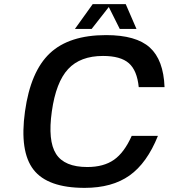

<svg xmlns="http://www.w3.org/2000/svg" viewBox="-20 -890 817 930"><path d="M618 -232H620H745Q692 -100 607.5 -40Q523 20 390 20Q211 20 142.5 -68Q74 -156 101 -350Q128 -544 221.5 -632Q315 -720 494 -720Q639 -720 705.5 -660Q772 -600 777 -468H652Q644 -549 604 -584Q564 -619 479 -619Q369 -619 310 -555.5Q251 -492 231 -350Q211 -208 251.5 -144.5Q292 -81 403 -81Q482 -81 532 -116Q582 -151 618 -232ZM589 -870 641 -750H560L507 -856L424 -750H343L429 -870Z"/></svg>

Font: Fivo Sans Modern Med
Style: Italic
Weight: 450
Designer: Alexander Slobzheninov
Foundry: Alexander Slobzheninov
Version: 1.0